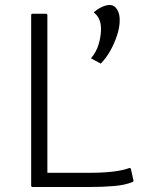

<svg xmlns="http://www.w3.org/2000/svg" viewBox="-20 -830 590 770"><path d="M105 -86V-769Q105 -775 111 -775H164Q170 -775 170 -769V-137H337Q448 -137 498 -156Q504 -157 505 -152L515 -107Q517 -102 511 -100Q483 -88 438 -84Q393 -80 337 -80H111Q105 -80 105 -86ZM345 -596Q367 -623 375.5 -652Q384 -681 385 -708Q387 -757 356 -780Q371 -794 388.5 -802Q406 -810 419 -810Q439 -810 450 -791.5Q461 -773 460 -747Q460 -721 449.5 -688.5Q439 -656 422 -626Q405 -596 384 -575Z"/></svg>

Font: Gowun Dodum
Style: Regular
Weight: 400
Designer: Yanghee Ryu
Foundry: Yanghee Ryu
Version: Version 2.000